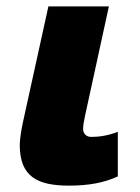

<svg xmlns="http://www.w3.org/2000/svg" viewBox="-20 -573 440 603"><path d="M197 10C258 10 307 1 350 -19V-159C320 -147 290 -143 267 -143C251 -143 241 -153 241 -168C241 -178 243 -190 247 -209L322 -553H132L52 -189C47 -166 42 -135 42 -118C42 -17 99 10 197 10Z"/></svg>

Font: Noto Sans UI Black
Style: Italic
Weight: 900
Italic angle: -372°
Designer: Monotype Design Team
Foundry: Monotype Imaging Inc.
Version: Version 1.901